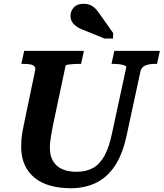

<svg xmlns="http://www.w3.org/2000/svg" viewBox="-20 -979 866 1016"><path d="M262 -324Q256 -294 252 -271.5Q248 -249 246 -231.5Q244 -214 244 -197Q244 -166 253 -142.5Q262 -119 280.5 -102.5Q299 -86 325.5 -78Q352 -70 386 -70Q437 -70 473 -90.5Q509 -111 533.5 -156Q558 -201 573 -275L648 -622Q649 -629 638.5 -633Q628 -637 611.5 -639Q595 -641 579 -641H570L585 -710H826L811 -641H800Q770 -641 749 -632.5Q728 -624 723 -600L650 -262Q629 -163 588 -101.5Q547 -40 488 -11.5Q429 17 355 17Q295 17 246.5 3.5Q198 -10 163.5 -38Q129 -66 110.5 -107Q92 -148 92 -202Q92 -221 93.5 -241Q95 -261 99.5 -286Q104 -311 111 -343L166 -607Q169 -621 161.5 -628.5Q154 -636 139 -638.5Q124 -641 104 -641H93L108 -710H424L409 -641H400Q384 -641 367.5 -640Q351 -639 339.5 -637Q328 -635 327 -631ZM533 -775H578L579 -804L513 -897Q500 -917 487.5 -930.5Q475 -944 459.5 -951.5Q444 -959 422 -959Q388 -959 370.5 -939.5Q353 -920 353 -895Q353 -876 362.5 -861.5Q372 -847 390 -835.5Q408 -824 435 -815Z"/></svg>

Font: Roboto Serif SemiBold
Style: Italic
Weight: 600
Italic angle: -10°
Version: Version 1.007